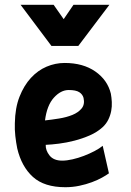

<svg xmlns="http://www.w3.org/2000/svg" viewBox="-20 -772 547 802"><path d="M66 -752H204L246 -692L287 -752H437L307 -580H195ZM435 -48Q424 -40 406 -30Q388 -20 364 -11Q340 -2 311.5 4Q283 10 253 10Q165 10 117.5 -33Q70 -76 52 -152Q47 -177 44 -204Q41 -231 42 -257Q43 -321 61.5 -368Q80 -415 109 -446.5Q138 -478 174.5 -493.5Q211 -509 250 -509Q327 -509 378 -473.5Q429 -438 443 -381Q446 -365 447 -346Q448 -327 444.5 -308.5Q441 -290 432.5 -272.5Q424 -255 409 -241Q386 -220 355 -206.5Q324 -193 291 -184.5Q258 -176 226.5 -172Q195 -168 171 -167Q170 -144 187 -122.5Q204 -101 240 -101Q259 -101 283 -106.5Q307 -112 330.5 -121Q354 -130 375 -141Q396 -152 409 -163ZM267 -396Q234 -396 205 -364Q176 -332 168 -269Q196 -272 227 -277Q258 -282 282.5 -292Q307 -302 321 -319Q335 -336 329 -363Q325 -378 311 -387Q297 -396 267 -396Z"/></svg>

Font: Panefresco 999wt
Style: Regular
Weight: 900
Version: Version 1.001